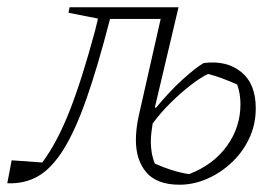

<svg xmlns="http://www.w3.org/2000/svg" viewBox="-61 -499 758 527"><path d="M-41 4 -29 -59 55 -53Q96 -108 130 -194.5Q164 -281 200 -415L208 -448L127 -464L130 -479H429L364 -204L367 -203Q405 -249 441 -281.5Q477 -314 498 -326Q561 -334 601 -301.5Q641 -269 641 -202Q641 -157 623 -119Q605 -81 574.5 -52.5Q544 -24 507 -8Q470 8 432 8Q370 8 341 -25.5Q312 -59 312 -115Q312 -130 314 -147Q316 -164 320 -182L380 -447H241Q207 -315 176 -227Q145 -139 112.5 -87.5Q80 -36 43 -15Q6 6 -41 4ZM353 -109Q353 -95 355.5 -80Q358 -65 364 -50Q386 -40 409.5 -32.5Q433 -25 458 -21Q525 -47 562 -98.5Q599 -150 599 -213Q599 -226 597 -239.5Q595 -253 590 -267Q570 -276 550 -283.5Q530 -291 510 -296Q489 -286 462 -265Q435 -244 407.5 -217Q380 -190 358 -160Q356 -148 354.5 -135Q353 -122 353 -109Z"/></svg>

Font: Piazzolla ExtraLight
Style: Italic
Weight: 200
Italic angle: -11.3°
Designer: Juan Pablo del Peral
Foundry: Huerta Tipografica
Version: Version 1.330